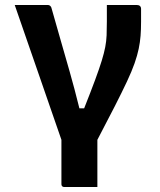

<svg xmlns="http://www.w3.org/2000/svg" viewBox="-20 -558 640 769"><path d="M370 2Q370 24 370 46Q370 68 370 91Q370 116 370 141Q370 166 370 191Q337 191 304 191Q271 191 237 191Q232 191 229 188Q226 185 226 180Q226 135 226 90.5Q226 46 226 2Q204 -61 181.5 -126.5Q159 -192 135.5 -259.5Q112 -327 88 -396.5Q64 -466 39 -538Q61 -538 83 -538Q105 -538 127.5 -538Q150 -538 171 -538Q176 -538 179 -536Q182 -534 184 -531Q186 -528 187 -523Q204 -463 221.5 -402Q239 -341 258.5 -273Q278 -205 298 -124H317Q344 -192 361 -238Q378 -284 387.5 -315Q397 -346 401.5 -369.5Q406 -393 407 -416.5Q408 -440 408 -472Q408 -485 408 -499Q408 -513 408 -526V-538Q429 -538 449 -538Q469 -538 488.5 -538Q508 -538 528 -538Q536 -538 540.5 -534Q545 -530 545 -522V-471Q545 -440 543 -414.5Q541 -389 535.5 -362.5Q530 -336 519 -304.5Q508 -273 488.5 -231.5Q469 -190 440 -133Q411 -76 370 2Z"/></svg>

Font: RecMonoLinear Nerd Font Mono
Style: Bold
Weight: 700
Monospace: yes
Version: Version 1.085; ttfautohint (v1.8.4.7-5d5b);Nerd Fonts 3.2.1